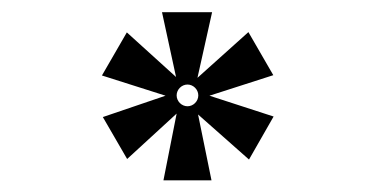

<svg xmlns="http://www.w3.org/2000/svg" viewBox="-20 -493 626 320"><path d="M252.4 -192.4H332.5L310.1 -302.2L395 -227.1L436 -298.8L329.1 -333.5L435.5 -367.7L394 -439.5L309.1 -363.3L333.5 -472.7H250L273.4 -364.7L191.4 -439L149.9 -367.2L255.9 -333.5L151.4 -297.9L191.9 -228L274.4 -303.7ZM292.5 -315.9C282.7 -315.9 274.4 -324.2 274.4 -334C274.4 -343.8 282.7 -352.1 292.5 -352.1C302.2 -352.1 310.5 -343.8 310.5 -334C310.5 -324.2 302.2 -315.9 292.5 -315.9Z"/></svg>

Font: Cascadia Code PL ExtraLight
Style: Regular
Weight: 200
Monospace: yes
Designer: Aaron Bell
Foundry: Saja Typeworks
Version: Version 2404.023